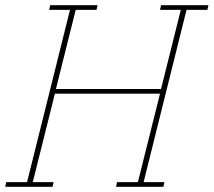

<svg xmlns="http://www.w3.org/2000/svg" viewBox="-23 -718 821 738"><path d="M1 -18H81L246 -680H166L170 -698H352L348 -680H268L192 -376H596L672 -680H592L596 -698H778L774 -680H694L529 -18H609L605 0H423L427 -18H507L592 -358H188L103 -18H183L179 0H-3Z"/></svg>

Font: IBM Plex Serif Thin
Style: Italic
Weight: 100
Italic angle: -14°
Designer: Mike Abbink, Paul van der Laan, Pieter van Rosmalen
Foundry: Bold Monday
Version: Version 3.001